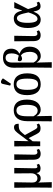

<svg xmlns="http://www.w3.org/2000/svg" viewBox="1418 -2268 1090 3965"><g transform="rotate(-90 1962.5 -286.0)"><path d="M69 238H183L175 -39H177C192 -7 219 10 260 10C319 10 350 -23 369 -76H371C379 -20 410 7 467 7C505 7 535 -7 561 -27L542 -73C529 -64 514 -58 502 -58C478 -58 468 -75 469 -129L477 -536H363L366 -191C367 -118 330 -58 264 -58C197 -58 174 -108 175 -166L181 -536H67L72 -112Z M771 9C814 9 848 -9 869 -27L850 -73C832 -63 821 -58 799 -58C764 -58 749 -88 750 -140L757 -536H643L646 -142C647 -39 684 9 771 9Z M926 0H1024L1027 -156L1093 -238L1171 -83C1208 -10 1238 7 1297 7C1338 7 1371 -9 1393 -27L1374 -73C1360 -64 1346 -58 1330 -58C1305 -58 1291 -70 1267 -113L1155 -316L1197 -368C1251 -436 1283 -443 1389 -445C1389 -504 1372 -541 1316 -541C1255 -541 1223 -501 1160 -416L1029 -241L1035 -536H921Z M1439 239H1551L1545 -75H1547C1577 -19 1622 10 1676 10C1800 10 1888 -87 1888 -274C1888 -458 1806 -547 1667 -547C1515 -547 1442 -437 1442 -269V-102ZM1659 -53C1610 -53 1578 -79 1544 -138V-280C1544 -414 1577 -491 1664 -491C1750 -491 1780 -413 1780 -273C1780 -107 1728 -53 1659 -53Z M2215 -605 2323 -764V-776C2284 -813 2224 -831 2212 -775L2177 -620ZM2204 10C2352 10 2430 -81 2430 -269C2430 -456 2345 -547 2207 -547C2057 -547 1980 -456 1980 -269C1980 -81 2065 10 2204 10ZM2206 -44C2121 -44 2089 -122 2089 -269C2089 -417 2120 -491 2205 -491C2290 -491 2321 -417 2321 -269C2321 -122 2291 -44 2206 -44Z M2546 238H2660L2652 -74H2654C2676 -35 2716 11 2788 11C2896 11 2981 -73 2981 -219C2981 -335 2919 -395 2837 -426V-428C2901 -467 2939 -515 2939 -598C2939 -686 2894 -769 2752 -769C2622 -769 2545 -689 2546 -546L2550 -122ZM2762 -53C2711 -53 2679 -88 2653 -138V-579C2653 -670 2687 -715 2750 -715C2814 -715 2842 -669 2842 -594C2842 -525 2824 -477 2797 -443C2758 -456 2716 -464 2696 -463C2683 -450 2680 -433 2680 -422C2680 -391 2704 -374 2737 -375C2753 -375 2781 -387 2801 -398C2843 -369 2874 -309 2874 -216C2874 -106 2821 -53 2762 -53Z M3220 9C3263 9 3297 -9 3318 -27L3299 -73C3281 -63 3270 -58 3248 -58C3213 -58 3198 -88 3199 -140L3206 -536H3092L3095 -142C3096 -39 3133 9 3220 9Z M3538 10C3625 10 3674 -55 3701 -137H3705C3728 -28 3755 7 3817 7C3857 7 3887 -9 3909 -27L3890 -73C3876 -65 3862 -58 3849 -58C3819 -58 3804 -87 3757 -251L3902 -536H3779L3730 -377H3724C3695 -507 3639 -546 3562 -546C3446 -546 3366 -451 3366 -257C3366 -65 3439 10 3538 10ZM3555 -56C3502 -56 3473 -117 3473 -266C3473 -411 3511 -481 3568 -481C3633 -481 3653 -403 3688 -244C3657 -150 3624 -56 3555 -56Z"/></g></svg>

Font: Noto Serif SemiCondensed Medium
Style: Regular
Weight: 500
Width: 4
Designer: Monotype Design Team
Foundry: Monotype Imaging Inc.
Version: Version 2.014